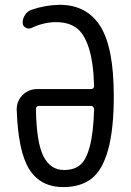

<svg xmlns="http://www.w3.org/2000/svg" viewBox="-20 -760 540 790"><path d="M138.7 -324.2Q134.8 -324.2 131.3 -320.8Q127.9 -317.4 127.9 -311.5Q129.9 -173.8 158.7 -117.2Q187.5 -60.5 243.2 -60.5Q284.2 -60.5 309.1 -80.6Q334 -100.6 349.1 -156.2Q364.3 -211.9 367.2 -310.5Q367.2 -315.4 363.8 -319.8Q360.4 -324.2 356.4 -324.2ZM240.2 9.8Q147.5 9.8 101.1 -62.5Q54.7 -134.8 48.8 -307.6Q47.9 -343.8 72.8 -368.7Q97.7 -393.6 133.8 -393.6H356.4Q360.4 -393.6 363.8 -397.5Q367.2 -401.4 367.2 -406.2Q364.3 -504.9 345.2 -563.5Q326.2 -622.1 293.9 -645.5Q261.7 -668.9 210 -668.9Q160.2 -668.9 108.4 -644.5Q96.7 -639.6 85 -646.5Q73.2 -653.3 73.2 -666Q73.2 -683.6 83 -698.7Q92.8 -713.9 109.4 -719.7Q166 -739.3 225.6 -740.2Q336.9 -740.2 392.6 -652.3Q448.2 -564.5 448.2 -365.2Q448.2 -227.5 424.8 -143.6Q401.4 -59.6 356.4 -24.9Q311.5 9.8 240.2 9.8Z"/></svg>

Font: Rounded-X Mgen+ 1m regular
Style: Regular
Weight: 400
Designer: [Source Han Sans]
Ryoko NISHIZUKA  (kana & ideographs); Paul D. Hunt (Latin, Greek & Cyrillic); Wenlong ZHANG  (bopomofo
Version: Version 1.059.20150602